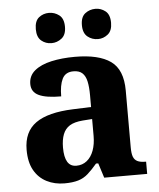

<svg xmlns="http://www.w3.org/2000/svg" viewBox="-54 -803 713 859"><g transform="rotate(-5 302.5 -373.0)"><path d="M201 10Q157 10 121.5 -8Q86 -26 65.5 -62Q45 -98 45 -154Q45 -235 100 -274Q155 -313 268 -317L349 -320V-373Q349 -410 343.5 -435Q338 -460 324 -473Q310 -486 284 -486Q248 -486 234 -457.5Q220 -429 220 -379Q153 -379 120 -394.5Q87 -410 87 -446Q87 -483 115 -506Q143 -529 190.5 -539.5Q238 -550 296 -550Q403 -550 456.5 -512Q510 -474 510 -380V-125Q510 -97 515.5 -82.5Q521 -68 534 -61.5Q547 -55 570 -55H573V0H380L359 -66H349Q327 -40 307.5 -22.5Q288 -5 263 2.5Q238 10 201 10ZM261 -64Q288 -64 308 -80Q328 -96 338.5 -124.5Q349 -153 349 -190V-266L307 -263Q269 -260 248 -247Q227 -234 217.5 -209.5Q208 -185 208 -150Q208 -107 221 -85.5Q234 -64 261 -64ZM406.7 -620Q380.3 -620 360.2 -636.1Q340 -652.3 340 -688.1Q340 -725 360.2 -740.5Q380.3 -756 406.7 -756Q431 -756 451 -740.4Q471 -724.7 471 -687.8Q471 -652 451 -636Q431 -620 406.7 -620ZM197.9 -620Q172 -620 152.5 -636.1Q133 -652.3 133 -688.1Q133 -725 152.5 -740.5Q172 -756 197.9 -756Q223 -756 243.5 -740.4Q264 -724.7 264 -687.8Q264 -652 243.5 -636Q223 -620 197.9 -620Z"/></g></svg>

Font: Noto Serif Hentaigana EL
Style: Regular
Weight: 400
Designer: Kazuhiro Yamada
Foundry: nipponia
Version: Version 1.000